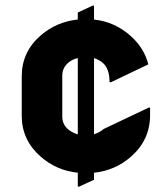

<svg xmlns="http://www.w3.org/2000/svg" viewBox="-20 -616 582 694"><path d="M319.8 33.7 266.1 58.6H261.2V8.3Q184.6 0.5 127 -49.8Q58.6 -109.9 58.6 -196.8V-340.3Q58.6 -428.7 127 -487.8Q184.6 -537.6 261.2 -545.4V-570.8L314.9 -595.7H319.8V-545.4Q396 -537.1 453.6 -484.9Q501.5 -441.4 516.1 -383.3L380.9 -318.8H376Q376 -367.7 351.6 -388.7Q337.9 -400.4 319.8 -405.8V-130.9Q338.9 -136.2 355 -149.9L517.6 -227.1H522.5V-200.2Q522.5 -110.4 454.1 -50.3Q396.5 0.5 319.8 8.3ZM261.2 -406.2Q242.7 -401.9 229 -391.1Q205.1 -372.1 205.1 -342.8V-194.3Q205.1 -164.6 230 -145.5Q244.1 -135.3 261.2 -130.4Z"/></svg>

Font: Nova Round
Style: Bold
Weight: 700
Designer: Wojciech Kalinowski "wmk69" (wmk69@o2.pl)
Foundry: Wojciech Kalinowski "wmk69" (wmk69@o2.pl)
Version: Version 3.1.0; 2021-05-23